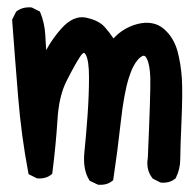

<svg xmlns="http://www.w3.org/2000/svg" viewBox="-20 -504 540 532"><path d="M250.5 7.3 230 -2.4 228.5 -3.4 227.5 -4.9Q209 -33.7 213.9 -83Q218.8 -130.4 222.7 -185.8Q226.6 -241.2 226.6 -290Q226.6 -337.4 217.3 -353Q215.3 -356 213.9 -356.9Q210 -359.4 202.1 -347.2Q187.5 -325.2 165.5 -281.7Q154.3 -260.3 147.7 -232.7Q141.1 -205.1 139.2 -170.9Q134.8 -102.1 125 -24.4L124.5 -22.5L123 -21Q107.4 -7.8 83.5 -9.8H82.5L81.5 -10.3L62 -20L59.1 -21.5L58.6 -24.4Q39.1 -127 30.3 -234.9Q21.5 -342.3 13.7 -447.8V-449.2L14.2 -450.7L23.9 -470.2L24.9 -471.7L25.9 -472.7Q43 -485.4 66.9 -483.4H67.9L68.8 -482.9L88.4 -473.1L90.3 -472.2L91.3 -470.2Q97.2 -456.1 100.8 -440.4Q104.5 -424.8 105.5 -407.7Q106 -397 106.7 -386Q107.4 -375 107.9 -365.2Q116.7 -381.3 127.2 -396.2Q137.7 -411.1 149.9 -424.8Q183.6 -462.4 218.8 -455.1Q227.5 -453.1 234.9 -450.7Q242.2 -448.2 248.5 -445.1Q254.9 -441.9 260.3 -438Q265.6 -434.1 270 -429.2Q283.2 -414.6 294.4 -397.5Q321.8 -427.2 360.8 -437.5Q382.3 -442.9 400.6 -439.7Q418.9 -436.5 433.6 -424.3Q447.3 -412.6 456.8 -397.2Q466.3 -381.8 471.7 -362.8Q481.4 -326.2 483.9 -286.6Q486.3 -247.1 482.9 -168.5Q479.5 -90.8 479.5 -64Q479.5 -35.6 467.3 -11.2L466.8 -9.8L465.8 -9.3Q450.2 3.9 426.3 2H425.3L424.3 1.5L404.8 -8.3L403.3 -8.8L402.8 -9.8Q383.8 -33.2 389.6 -66.9Q393.6 -158.7 395.3 -213.4Q397 -268.1 396.5 -287.1Q396 -305.7 393.6 -319.3Q391.1 -333 386.7 -341.8Q385.7 -343.8 384.3 -345.7Q382.3 -348.1 380.4 -349.1Q378.4 -350.1 375.5 -349.1Q372.6 -348.1 367.7 -344.2Q364.7 -341.8 361.6 -338.1Q358.4 -334.5 355.2 -329.6Q352.1 -324.7 348.9 -318.6Q345.7 -312.5 342.8 -304.7Q339.8 -296.9 336.9 -288.1Q323.2 -244.1 314.5 -165Q305.7 -85 293.9 -6.8L293.5 -4.9L292 -3.4Q276.4 9.8 252.4 7.8H251.5Z"/></svg>

Font: NaikaiFont
Style: SemiBold
Weight: 600
Version: Version 1.89